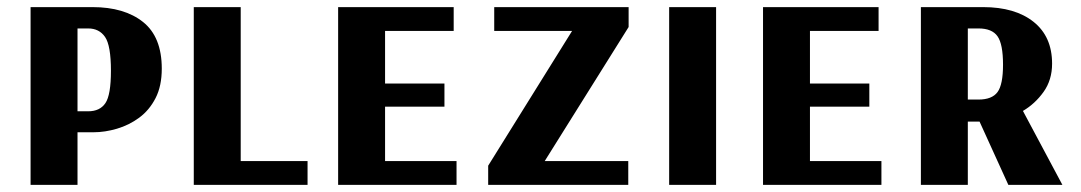

<svg xmlns="http://www.w3.org/2000/svg" viewBox="-20 -520 3039 540"><path d="M66 0V-500H240Q330 -500 382.5 -458Q435 -416 435 -327Q435 -278 417.5 -244Q400 -210 371.5 -189Q343 -168 309 -158Q275 -148 243 -148H198V0ZM198 -207H228Q261 -207 276.5 -230Q292 -253 292 -321Q292 -392 275.5 -416Q259 -440 228 -440H198Z M525 0V-500H657V-67H845V0Z M931 0V-500H1256V-433H1063V-285H1230V-220H1063V-67H1264V0Z M1353 0V-54L1589 -433H1370V-500H1748V-444L1512 -67H1747V0Z M1862 0V-500H1994V0Z M2126 0V-500H2451V-433H2258V-285H2425V-220H2258V-67H2459V0Z M2570 0V-500H2745Q2835 -500 2887 -458.5Q2939 -417 2939 -341Q2939 -295 2915 -261.5Q2891 -228 2857 -208L2968 0H2816L2735 -178H2702V0ZM2702 -240H2732Q2770 -240 2785.5 -261Q2801 -282 2801 -338Q2801 -396 2785.5 -418Q2770 -440 2732 -440H2702Z"/></svg>

Font: Arsenal SC
Style: Bold
Weight: 700
Designer: Andrij Shevchenko
Foundry: Stairsfor
Version: Version 2.001; ttfautohint (v1.8.4.7-5d5b)